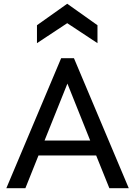

<svg xmlns="http://www.w3.org/2000/svg" viewBox="-20 -984 707 1004"><path d="M551.8 0H653.3L366.7 -679.7H299.8L13.2 0H112.8L181.2 -170.9H482.9ZM332.5 -546.9 451.7 -249H212.9ZM331.5 -964.4 173.3 -852.1V-758.3L331.5 -862.8L489.7 -758.3V-852.1Z"/></svg>

Font: Inder
Style: Regular
Weight: 400
Designer: Irina Smirnova
Foundry: Irina Smirnova
Version: Version 1.001